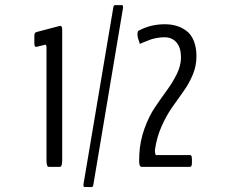

<svg xmlns="http://www.w3.org/2000/svg" viewBox="-20 -806 913 764"><path d="M736.3 -142.1H543.5Q533.7 -142.1 533.7 -164.6Q533.7 -186.5 534.2 -188.5Q536.6 -244.1 554.7 -293.9Q572.8 -343.8 596.7 -379.2Q620.6 -414.6 644 -446.5Q667.5 -478.5 683.8 -512Q700.2 -545.4 700.2 -577.6Q700.2 -615.7 682.6 -636.7Q665 -657.7 634.8 -657.7Q618.7 -657.7 603.5 -654.8Q588.4 -651.9 579.8 -648.9Q571.3 -646 558.6 -640.6Q545.9 -635.3 540.5 -633.3Q535.6 -628.4 534.7 -637.2Q526.9 -657.2 526.9 -668.5Q526.9 -678.7 530.3 -683.1Q578.1 -709.5 635.7 -709.5Q660.6 -709.5 681.6 -703.4Q702.6 -697.3 721.4 -683.6Q740.2 -669.9 751 -643.8Q761.7 -617.7 761.7 -581.5Q761.7 -543.9 747.1 -508.8Q732.4 -473.6 710.4 -442.9Q688.5 -412.1 665.8 -380.1Q643.1 -348.1 623.3 -304Q603.5 -259.8 596.7 -210.4Q595.7 -208 597.2 -198.5Q598.6 -189 600.6 -189H736.8Q743.7 -189 743.7 -172.4V-158.2Q743.7 -142.1 736.3 -142.1ZM315.4 -62Q312 -62 312 -71.3Q312 -71.8 312.3 -73Q312.5 -74.2 312.5 -74.7L430.2 -772.5Q431.6 -785.6 437.5 -785.6H466.3Q469.7 -785.6 469.7 -776.4Q469.7 -775.9 469.5 -774.7Q469.2 -773.4 469.2 -772.5L352.1 -74.7Q350.6 -61.5 344.7 -61.5ZM173.8 -142.1Q165 -142.1 165 -168.5V-617.7Q165 -623 163.3 -626Q161.6 -628.9 159.2 -627.9Q126 -619.6 125.5 -619.6Q121.1 -618.7 118.9 -622.1Q116.7 -625.5 116.7 -634.3V-664.6Q116.7 -676.8 126 -678.7L214.8 -702.1Q218.8 -703.1 220.2 -703.1Q227.5 -703.1 227.5 -686.5V-168.5Q227.5 -142.1 218.3 -142.1Z"/></svg>

Font: BenchNine
Style: Regular
Weight: 400
Designer: Vernon Adams
Foundry: Vernon Adams
Version: Version 1 ; ttfautohint (v0.92.18-e454-dirty) -l 8 -r 50 -G 